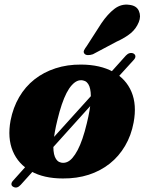

<svg xmlns="http://www.w3.org/2000/svg" viewBox="-20 -764 630 837"><path d="M38 50.5Q30 46.5 29.8 39Q29.5 31.5 37 23.5L172.5 -127.5L186.5 -135L416.5 -389.5L423.5 -404.5L529 -522Q536.5 -530 545 -532.2Q553.5 -534.5 561.5 -531Q569.5 -526.5 570.2 -519.5Q571 -512.5 564.5 -504.5L437 -364.5L425 -359L202.5 -112L194 -95.5L70.5 41.5Q62.5 50.5 54.2 52.8Q46 55 38 50.5ZM334 -482.5Q417 -482 473.2 -451Q529.5 -420 553.2 -363.5Q577 -307 562.5 -230Q552 -173.5 525.2 -128Q498.5 -82.5 458.5 -50.8Q418.5 -19 366.8 -2.2Q315 14.5 254 14Q171.5 14 115.5 -17.2Q59.5 -48.5 35.8 -105.2Q12 -162 26 -238.5Q37 -295 63.5 -340.5Q90 -386 130.2 -417.8Q170.5 -449.5 222 -466.2Q273.5 -483 334 -482.5ZM247 -55Q260 -52.5 272.2 -57.5Q284.5 -62.5 296 -75.8Q307.5 -89 318.5 -109.8Q329.5 -130.5 339.5 -159.8Q349.5 -189 358.5 -226.5Q373 -285.5 375.5 -325.8Q378 -366 369.5 -388Q361 -410 341.5 -413.5Q328.5 -416 316.5 -410.8Q304.5 -405.5 292.8 -392.5Q281 -379.5 270.2 -358.8Q259.5 -338 249.5 -308.8Q239.5 -279.5 230.5 -242Q216 -183.5 213.2 -143Q210.5 -102.5 219.2 -80.5Q228 -58.5 247 -55ZM422 -662.5Q449.5 -703 479 -725.5Q508.5 -748 543.5 -743Q575.5 -739.5 585.5 -716.2Q595.5 -693 585 -667.5Q573.5 -639 550.2 -619.5Q527 -600 487.5 -582L385 -527.5Q373.5 -523.5 363.2 -523.8Q353 -524 348 -530Q342.5 -537 346.8 -545.5Q351 -554 358 -563Z"/></svg>

Font: Fraunces ExtraBold
Style: Italic
Weight: 800
Italic angle: -16°
Version: Version 1.000;[b76b70a41]